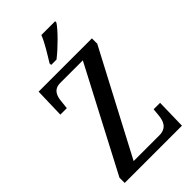

<svg xmlns="http://www.w3.org/2000/svg" viewBox="-279 -1012 1093 1093"><g transform="rotate(-45 267.5 -465.5)"><path d="M212 -784V-771H255C307 -811 382 -886 404 -921V-931H293C276 -886 240 -830 212 -784ZM33 0H494L498 -180H446L442 -137C438 -91 422 -52 363 -52H157L483 -671V-714H54L49 -534H101L106 -579C109 -624 124 -662 176 -662H358L33 -42Z"/></g></svg>

Font: Noto Serif Myanmar Condensed Medium
Style: Regular
Weight: 500
Width: 3
Designer: Ben Mitchell and the Monotype Design Team
Foundry: Monotype Imaging Inc.
Version: Version 2.106